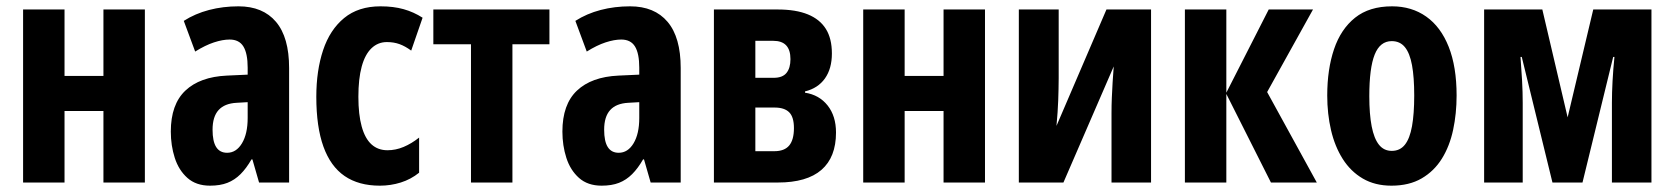

<svg xmlns="http://www.w3.org/2000/svg" viewBox="-20 -577 5294 607"><path d="M184 -547V-337H307V-547H438V0H307V-226H184V0H53V-547Z M734 -557Q811 -557 852.5 -508Q894 -459 894 -362V0H799L778 -73H775Q759 -45 740.5 -26.5Q722 -8 699 1Q676 10 644 10Q600 10 572.5 -14.5Q545 -39 532.5 -78Q520 -117 520 -161Q520 -247 566 -290.5Q612 -334 697 -338L763 -341V-363Q763 -408 749.5 -430Q736 -452 706 -452Q684 -452 656.5 -443Q629 -434 597 -414L561 -511Q597 -534 641 -545.5Q685 -557 734 -557ZM728 -252Q690 -250 671 -229Q652 -208 652 -167Q652 -130 663.5 -112Q675 -94 698 -94Q727 -94 745 -124Q763 -154 763 -204V-254Z M1181 10Q1114 10 1069.5 -20.5Q1025 -51 1002.5 -113.5Q980 -176 980 -271Q980 -354 1001.5 -418.5Q1023 -483 1068 -520Q1113 -557 1183 -557Q1224 -557 1256 -548Q1288 -539 1316 -521L1280 -417Q1261 -431 1243 -437.5Q1225 -444 1203 -444Q1175 -444 1154.5 -424.5Q1134 -405 1123.5 -366.5Q1113 -328 1113 -271Q1113 -215 1123.5 -177Q1134 -139 1154.5 -120.5Q1175 -102 1205 -102Q1231 -102 1256 -112.5Q1281 -123 1305 -142V-31Q1279 -10 1247 0Q1215 10 1181 10Z M1717 -437H1600V0H1469V-437H1350V-547H1717Z M1972 -557Q2049 -557 2090.5 -508Q2132 -459 2132 -362V0H2037L2016 -73H2013Q1997 -45 1978.5 -26.5Q1960 -8 1937 1Q1914 10 1882 10Q1838 10 1810.5 -14.5Q1783 -39 1770.5 -78Q1758 -117 1758 -161Q1758 -247 1804 -290.5Q1850 -334 1935 -338L2001 -341V-363Q2001 -408 1987.5 -430Q1974 -452 1944 -452Q1922 -452 1894.5 -443Q1867 -434 1835 -414L1799 -511Q1835 -534 1879 -545.5Q1923 -557 1972 -557ZM1966 -252Q1928 -250 1909 -229Q1890 -208 1890 -167Q1890 -130 1901.5 -112Q1913 -94 1936 -94Q1965 -94 1983 -124Q2001 -154 2001 -204V-254Z M2610 -408Q2610 -360 2588 -329Q2566 -298 2525 -288V-284Q2570 -277 2596.5 -243.5Q2623 -210 2623 -158Q2623 -119 2611.5 -89.5Q2600 -60 2577 -40Q2554 -20 2519.5 -10Q2485 0 2440 0H2237V-547H2439Q2496 -547 2534 -531.5Q2572 -516 2591 -485.5Q2610 -455 2610 -408ZM2490 -172Q2490 -207 2475 -222Q2460 -237 2429 -237H2368V-99H2428Q2460 -99 2475 -117Q2490 -135 2490 -172ZM2479 -390Q2479 -419 2465.5 -433.5Q2452 -448 2424 -448H2368V-331H2426Q2454 -331 2466.5 -346.5Q2479 -362 2479 -390Z M2840 -547V-337H2963V-547H3094V0H2963V-226H2840V0H2709V-547Z M3327 -330Q3327 -312 3326.5 -294.5Q3326 -277 3325.5 -259.5Q3325 -242 3323.5 -222Q3322 -202 3320 -179L3478 -547H3619V0H3494V-220Q3494 -244 3495 -268Q3496 -292 3497.5 -317Q3499 -342 3501 -367L3342 0H3201V-547H3327Z M3991 -547H4131L3986 -286L4143 0H3998L3857 -280V0H3726V-547H3857V-284Z M4585 -275Q4585 -218 4574 -166.5Q4563 -115 4538.5 -75.5Q4514 -36 4474.5 -13Q4435 10 4379 10Q4327 10 4288.5 -12.5Q4250 -35 4225 -74.5Q4200 -114 4188 -165.5Q4176 -217 4176 -275Q4176 -358 4197.5 -421.5Q4219 -485 4264 -521Q4309 -557 4381 -557Q4443 -557 4489 -524.5Q4535 -492 4560 -429Q4585 -366 4585 -275ZM4309 -273Q4309 -216 4316.5 -177.5Q4324 -139 4339.5 -119.5Q4355 -100 4380 -100Q4406 -100 4421.5 -119.5Q4437 -139 4444 -178Q4451 -217 4451 -275Q4451 -333 4444 -371Q4437 -409 4421.5 -428Q4406 -447 4380 -447Q4343 -447 4326 -404.5Q4309 -362 4309 -273Z M5201 -547V0H5076V-252Q5076 -283 5078 -320.5Q5080 -358 5084 -397H5080L4983 0H4888L4791 -397H4787Q4790 -359 4792 -322Q4794 -285 4794 -252V0H4672V-547H4856L4936 -206L5017 -547Z"/></svg>

Font: Noto Sans Display ExtraCondensed
Style: Bold
Weight: 700
Width: 2
Designer: Monotype Design Team
Foundry: Monotype Imaging Inc.
Version: Version 2.003